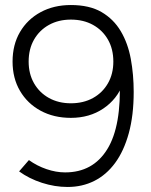

<svg xmlns="http://www.w3.org/2000/svg" viewBox="-20 -732 600 764"><path d="M262 -712Q336 -712 384 -684Q432 -656 460.5 -608Q489 -560 500.5 -497.5Q512 -435 512 -366Q512 -273 492.5 -202Q473 -131 438 -83.5Q403 -36 355 -12Q307 12 249 12Q198 12 147 -4.5Q96 -21 56 -50L95 -95Q127 -72 165 -59Q203 -46 239 -46Q350 -46 407 -138.5Q464 -231 456 -417L470 -400Q446 -337 391 -300Q336 -263 262 -263Q194 -263 141.5 -291.5Q89 -320 59.5 -370.5Q30 -421 30 -487Q30 -554 59.5 -604.5Q89 -655 141.5 -683.5Q194 -712 262 -712ZM262 -654Q213 -654 175 -633Q137 -612 115.5 -574.5Q94 -537 94 -487Q94 -438 115.5 -400.5Q137 -363 175 -342Q213 -321 262 -321Q312 -321 350 -342Q388 -363 409.5 -400.5Q431 -438 431 -487Q431 -537 409.5 -574.5Q388 -612 350 -633Q312 -654 262 -654Z"/></svg>

Font: Figtree Light
Style: Regular
Weight: 300
Designer: Erik Kennedy
Foundry: Erik Kennedy
Version: Version 2.001;gftools[0.9.30]